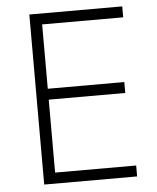

<svg xmlns="http://www.w3.org/2000/svg" viewBox="-52 -758 655 803"><g transform="rotate(-5 276.0 -357.0)"><path d="M491.2 0H101.1V-713.9H491.2V-668H150.9V-397.9H472.2V-352.1H150.9V-45.9H491.2Z"/></g></svg>

Font: TypoPRO Open Sans
Style: Regular
Weight: 300
Foundry: Ascender Corporation
Version: Version 1.10